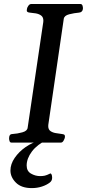

<svg xmlns="http://www.w3.org/2000/svg" viewBox="-20 -713 435 960"><path d="M25.4 -21Q25.4 -30.8 28.8 -36.6Q32.2 -42.5 43 -43Q66.9 -44.4 91.6 -51.3Q116.2 -58.1 118.2 -74.2L196.3 -602.5Q196.8 -605 196.8 -609.9Q196.8 -627.4 185.5 -635.5Q174.3 -643.6 158.4 -646.2Q142.6 -648.9 128.9 -649.9Q113.8 -651.4 113.8 -660.2Q113.8 -661.6 114.3 -663.8Q114.7 -666 114.7 -668Q114.7 -673.3 121.1 -683.1Q127.4 -692.9 135.7 -692.9H382.3Q390.6 -692.9 393.1 -683.1Q395.5 -673.3 394.5 -668Q392.1 -651.4 375 -649.9Q351.1 -647.9 326.2 -641.6Q301.3 -635.3 298.8 -618.7L221.7 -90.3Q221.2 -87.4 221.2 -82.5Q221.2 -65.4 232.4 -57.6Q243.7 -49.8 259.5 -47.4Q275.4 -44.9 289.1 -43Q297.4 -42 301 -39.8Q304.7 -37.6 304.7 -30.8Q304.7 -27.3 304.2 -24.9Q303.2 -19.5 297.9 -9.8Q292.5 0 284.2 0H37.6Q30.3 0 27.8 -7.3Q25.4 -14.6 25.4 -21ZM205.6 -39.1 216.3 -14.6Q166 9.3 139.6 44.4Q113.3 79.6 113.3 114.3Q113.3 142.6 135 155Q156.7 167.5 180.7 167.5Q193.8 167.5 203.9 165.3Q213.9 163.1 230.5 154.8Q234.4 152.8 237.5 158.7Q240.7 164.6 240.7 175.8Q240.7 190.9 229 199.7Q213.4 211.9 189.7 219.7Q166 227.5 138.7 227.5Q86.9 227.5 59.6 200.2Q32.2 172.9 32.2 139.6Q32.2 107.4 53.5 76.4Q74.7 45.4 108.2 22.2Q141.6 -1 177.7 -9.3Z"/></svg>

Font: Gelasio
Style: Italic
Weight: 400
Italic angle: -8.5°
Designer: Eben Sorkin
Foundry: Eben Sorkin
Version: Version 1.008